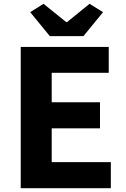

<svg xmlns="http://www.w3.org/2000/svg" viewBox="-20 -990 663 1010"><path d="M89 0V-743H552V-607H252V-452H506V-315H252V-137H563V0ZM242 -800 139 -926 209 -970 328 -874H333L451 -970L522 -926L419 -800Z"/></svg>

Font: Noto Sans SC ExtraBold
Style: Regular
Weight: 800
Designer: Ryoko NISHIZUKA 西塚涼子 (kana, bopomofo & ideographs); Paul D. Hunt (Latin, Greek & Cyrillic); Sandoll Communications 산돌커뮤니
Foundry: Adobe
Version: Version 2.004-H2;hotconv 1.0.118;makeotfexe 2.5.65603